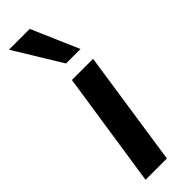

<svg xmlns="http://www.w3.org/2000/svg" viewBox="-264 -782 789 789"><g transform="rotate(-45 130.5 -387.5)"><path d="M31 0 107 -504H230L155 0ZM138 -569 12 -775H133L222 -569Z"/></g></svg>

Font: Nunitoga
Style: Bold Italic
Weight: 700
Italic angle: -9°
Designer: Vernon Adams
Foundry: Vernon Adams
Version: Version 1.0